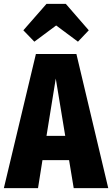

<svg xmlns="http://www.w3.org/2000/svg" viewBox="-35 -975 581 995"><path d="M347 0 323 -145H185L162 0H-15L151 -695H361L526 0ZM206 -271H303L254 -568ZM143 -759 86 -818 206 -955H306L425 -818L369 -759L256 -843Z"/></svg>

Font: Fira Sans Extra Condensed ExtraBold
Style: Regular
Weight: 800
Width: 1
Designer: Carrois Corporate & Edenspiekermann AG
Foundry: Carrois Corporate GbR & Edenspiekermann AG
Version: Version 4.203